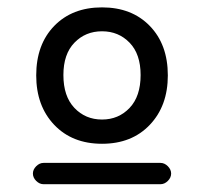

<svg xmlns="http://www.w3.org/2000/svg" viewBox="-20 -712 542 510"><path d="M76.2 -511.7Q76.2 -593.8 124 -643.1Q171.9 -692.4 251 -692.4Q330.1 -692.4 377.9 -643.1Q425.8 -593.8 425.8 -511.7Q425.8 -430.7 377.9 -380.4Q330.1 -330.1 251 -330.1Q171.9 -330.1 124 -380.4Q76.2 -430.7 76.2 -511.7ZM67.4 -251Q67.4 -261.7 76.2 -270.5Q85 -279.3 95.7 -279.3H406.2Q417 -279.3 425.8 -270.5Q434.6 -261.7 434.6 -251Q434.6 -240.2 425.8 -231.4Q417 -222.7 406.2 -222.7H95.7Q85 -222.7 76.2 -231.4Q67.4 -240.2 67.4 -251ZM353.5 -512.7Q353.5 -568.4 324.2 -598.6Q294.9 -628.9 251 -628.9Q207 -628.9 177.7 -598.6Q148.4 -568.4 148.4 -512.7Q148.4 -456.1 177.7 -425.3Q207 -394.5 251 -394.5Q294.9 -394.5 324.2 -425.3Q353.5 -456.1 353.5 -512.7Z"/></svg>

Font: jf-openhuninn-2.1
Style: Regular
Weight: 400
Designer: [Kosugi Maru]
Designed by MOTOYA      

[Varela Round]
Joe Prince (Latin component); Avraham Cornfeld (Hebrew component)
Foundry: justfont Co., Ltd.
Version: 2.1